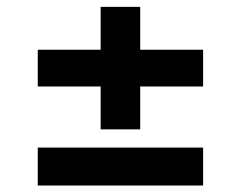

<svg xmlns="http://www.w3.org/2000/svg" viewBox="-20 -580 716 571"><path d="M92.3 -28.3H584V-141.1H92.3ZM92.3 -322.8H279.3V-195.3H397V-322.8H584V-432.1H397V-559.6H279.3V-432.1H92.3Z"/></svg>

Font: Raveo SemiBold
Style: Regular
Weight: 600
Designer: Jakub Foglar, Rasmus Andersson (Inter)
Foundry: Jakubfoglar.com
Version: Version 1.100;Glyphs 3.2.3 (3260)